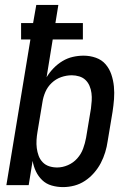

<svg xmlns="http://www.w3.org/2000/svg" viewBox="-20 -755 540 783"><path d="M237 8Q213 8 190.5 1.5Q168 -5 152 -20.5Q136 -36 126.5 -56Q117 -76 113 -99L97 0H6L104 -594H66V-661H115L128 -735H218L206 -661H318V-594H195L170 -440Q182 -460 198.5 -477Q215 -494 235 -506Q255 -518 277 -523Q299 -528 321 -528Q347 -528 371 -519.5Q395 -511 410.5 -493Q426 -475 434 -451.5Q442 -428 444.5 -402.5Q447 -377 445 -351Q443 -325 439 -299L419 -179Q416 -157 409 -134Q402 -111 391 -90Q380 -69 363.5 -50Q347 -31 326.5 -17.5Q306 -4 283 2Q260 8 237 8ZM213 -72Q235 -72 257 -81.5Q279 -91 295 -109Q311 -127 319 -149Q327 -171 331 -193L351 -313Q353 -328 354 -344Q355 -360 353 -375.5Q351 -391 345 -405Q339 -419 328.5 -429Q318 -439 303 -443.5Q288 -448 273 -448Q251 -448 229.5 -440.5Q208 -433 191 -417Q174 -401 165 -380Q156 -359 153 -338L133 -218Q130 -201 129 -184Q128 -167 130 -151Q132 -135 137.5 -120Q143 -105 154 -93.5Q165 -82 180.5 -77Q196 -72 213 -72Z"/></svg>

Font: Iosevka SS04 Medium
Style: Italic
Weight: 500
Italic angle: -9°
Monospace: yes
Designer: Belleve Invis
Foundry: Belleve Invis
Version: Version 19.0.0; ttfautohint (v1.8.4)